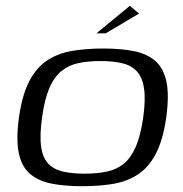

<svg xmlns="http://www.w3.org/2000/svg" viewBox="-20 -636 632 663"><path d="M262.9 7Q203.7 7 158.6 -1.8Q113.4 -10.6 84.2 -35.2Q55 -59.9 45 -106.8Q35 -153.6 45.5 -230.7Q56.7 -309.4 81.6 -356.6Q106.5 -403.8 143.9 -428.1Q181.3 -452.4 230 -460.4Q278.6 -468.5 337 -468.5Q396.2 -468.5 441.3 -459.7Q486.5 -450.9 515.6 -426.2Q544.6 -401.6 554.6 -354.7Q564.6 -307.9 554.1 -230.7Q542.9 -152.1 518 -104.9Q493.2 -57.7 455.9 -33.4Q418.6 -9.1 370.3 -1Q322 7 262.9 7ZM272.2 -36.3Q314.8 -36.3 348.6 -43.4Q382.5 -50.5 407.2 -70.5Q431.9 -90.4 448.8 -129.1Q465.7 -167.8 474.5 -230Q483.2 -293.2 477.2 -331.8Q471.3 -370.4 451.6 -390.7Q432 -411 400.4 -418.1Q368.8 -425.2 326.2 -425.2Q283.6 -425.2 250.5 -418.1Q217.5 -411 192.2 -390.7Q167 -370.4 150.4 -331.8Q133.9 -293.2 125.2 -230Q116.5 -167.8 122.1 -129.1Q127.6 -90.4 147 -70.5Q166.4 -50.5 198 -43.4Q229.6 -36.3 272.2 -36.3ZM313 -521 428.3 -615.8 460.1 -589.1 345.3 -521Z"/></svg>

Font: Genos Thin
Style: Italic
Weight: 100
Italic angle: -8°
Designer: Robert E. Leuschke
Foundry: Robert E. Leuschke
Version: Version 1.010